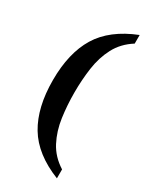

<svg xmlns="http://www.w3.org/2000/svg" viewBox="-224 -838 868 1044"><g transform="rotate(30 210.0 -316.0)"><path d="M326 134Q172 73 106 -37Q40 -147 40 -318Q40 -488 106 -596.5Q172 -705 326 -766V-712Q261 -671 228.5 -609Q196 -547 185.5 -472Q175 -397 175 -318Q175 -239 185.5 -163.5Q196 -88 228.5 -25.5Q261 37 326 78Z"/></g></svg>

Font: Noto Serif Bengali
Style: Bold
Weight: 700
Designer: Juan Bruce, Universal Thirst, Indian Type Foundry and the Monotype Design Team.
Foundry: Monotype Imaging Inc.
Version: Version 2.003; ttfautohint (v1.8.4.7-5d5b)